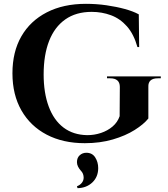

<svg xmlns="http://www.w3.org/2000/svg" viewBox="-20 -734 876 1003"><path d="M755 -280V-115Q731 -85 683.5 -55Q636 -25 569.5 -5.5Q503 14 423 14Q309 14 224 -30.5Q139 -75 92 -157Q45 -239 45 -351Q45 -463 91.5 -544Q138 -625 224.5 -669.5Q311 -714 429 -714Q484 -714 536 -706.5Q588 -699 632 -687Q676 -675 705 -659L707 -488H698Q679 -556 643 -596.5Q607 -637 559.5 -654.5Q512 -672 459 -672Q377 -672 321 -632.5Q265 -593 236.5 -520Q208 -447 208 -345Q208 -249 234.5 -177.5Q261 -106 312 -67.5Q363 -29 436 -28Q473 -28 507.5 -39.5Q542 -51 568 -73Q594 -95 605 -127L606 -280Q606 -325 555 -325H539V-335H820V-325H805Q753 -325 755 -280ZM382 113Q382 90 396.5 77Q411 64 431 64Q462 64 477.5 88.5Q493 113 493 144Q493 190 462.5 219Q432 248 385 249L382 239Q398 233 407.5 221Q417 209 417 194Q417 184 413.5 174.5Q410 165 401 156Q393 147 387.5 136Q382 125 382 113Z"/></svg>

Font: Cinzel
Style: Bold
Weight: 700
Designer: Natanael Gama
Version: Version 2.000